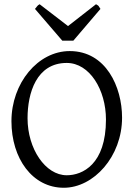

<svg xmlns="http://www.w3.org/2000/svg" viewBox="-20 -871 640 906"><path d="M295 -44C194 -44 110 -169 110 -313C110 -432 152 -574 295 -574C403 -574 480 -447 480 -307C480 -95 369 -44 295 -44ZM309 -630C159 -630 34 -479 34 -299C34 -123 133 15 281 15C422 15 556 -132 556 -316C556 -461 480 -630 309 -630ZM145 -829 274 -679H326L454 -829L445 -843C443 -845 439 -848 433 -851L301 -748L167 -851C155 -845 154 -838 145 -829Z"/></svg>

Font: Temporarium
Style: Regular
Weight: 400
Version: Version 1.1